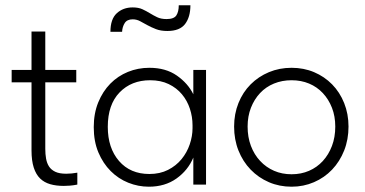

<svg xmlns="http://www.w3.org/2000/svg" viewBox="-20 -697 1378 725"><path d="M24 -433H99V-578H151V-433H268V-386H151V-135Q151 -115 154 -98Q157 -81 165 -68.5Q173 -56 188.5 -48.5Q204 -41 230 -41Q240 -41 250.5 -42Q261 -43 272 -45V0Q257 3 244 4Q231 5 221 5Q192 5 169.5 -1.5Q147 -8 131.5 -23Q116 -38 107.5 -64Q99 -90 99 -129V-386H24Z M542 8Q502 8 464.5 -7Q427 -22 398 -51Q369 -80 351.5 -121.5Q334 -163 334 -217Q334 -269 351 -310.5Q368 -352 396.5 -381Q425 -410 463 -425.5Q501 -441 544 -441Q606 -441 648 -411.5Q690 -382 710 -341V-433H758V0H710V-102Q690 -54 646.5 -23Q603 8 542 8ZM544 -40Q584 -40 614.5 -55.5Q645 -71 665.5 -96Q686 -121 696.5 -152Q707 -183 707 -213V-224Q707 -256 697 -286.5Q687 -317 667 -341Q647 -365 617 -379.5Q587 -394 547 -394Q476 -394 431.5 -348Q387 -302 387 -218Q387 -138 429.5 -89Q472 -40 544 -40ZM612 -580Q587 -580 569 -587Q551 -594 536.5 -602Q522 -610 509 -617Q496 -624 481 -624Q460 -624 451 -610Q442 -596 441 -577H397Q397 -625 421 -647Q445 -669 481 -669Q503 -669 518 -662Q533 -655 546 -647Q559 -639 573.5 -632Q588 -625 609 -625Q637 -625 646 -639Q655 -653 655 -677H699Q699 -633 679 -606.5Q659 -580 612 -580Z M1081 8Q1035 8 995.5 -9Q956 -26 926.5 -56.5Q897 -87 880.5 -128.5Q864 -170 864 -219Q864 -267 880.5 -308Q897 -349 926.5 -378.5Q956 -408 995.5 -424.5Q1035 -441 1081 -441Q1127 -441 1166 -424.5Q1205 -408 1234 -378.5Q1263 -349 1279.5 -308Q1296 -267 1296 -219Q1296 -170 1279.5 -128.5Q1263 -87 1234 -56.5Q1205 -26 1165.5 -9Q1126 8 1081 8ZM1081 -39Q1117 -39 1147 -52Q1177 -65 1199 -89Q1221 -113 1233.5 -146Q1246 -179 1246 -219Q1246 -258 1233.5 -290Q1221 -322 1199 -345.5Q1177 -369 1147 -381.5Q1117 -394 1081 -394Q1045 -394 1014.5 -381.5Q984 -369 962 -345.5Q940 -322 927.5 -290Q915 -258 915 -219Q915 -179 927.5 -146Q940 -113 962.5 -89Q985 -65 1015 -52Q1045 -39 1081 -39Z"/></svg>

Font: Tilda Sans Light
Style: Regular
Weight: 300
Designer: ParaType Ltd
Foundry: ParaType Ltd
Version: Version 1.009